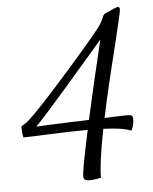

<svg xmlns="http://www.w3.org/2000/svg" viewBox="-49 -674 573 721"><g transform="rotate(-5 238.0 -313.5)"><path d="M432 -166Q402 -179 328 -182L325 -167Q303 -54 303 0Q279 6 261 6Q247 6 242 2Q237 -2 237 -11Q237 -30 260 -140L269 -183Q209 -183 115 -179Q58 -176 26 -176Q22 -193 22 -217Q25 -220 33 -224.5Q41 -229 50 -237Q88 -270 202.5 -399.5Q317 -529 344 -566Q354 -580 358.5 -590.5Q363 -601 365 -605.5Q367 -610 373 -613Q416 -633 421 -633Q429 -633 429 -624Q429 -616 416 -562Q403 -508 399 -491Q360 -336 336 -222Q399 -225 421 -225Q435 -225 439 -221.5Q443 -218 443 -208Q443 -195 439 -182Q435 -169 432 -166ZM216 -218Q237 -218 277 -220Q307 -356 346 -517Q285 -446 199.5 -347.5Q114 -249 78 -212Q93 -213 126.5 -214.5Q160 -216 216 -218Z"/></g></svg>

Font: Charmonman
Style: Regular
Weight: 400
Designer: Ekaluck Peanpanawate
Foundry: Cadson Demak Co.,Ltd.
Version: Version 1.000; ttfautohint (v1.6)